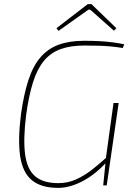

<svg xmlns="http://www.w3.org/2000/svg" viewBox="-20 -900 660 932"><path d="M388 -702Q434 -702 466.5 -700Q499 -698 526.5 -694.5Q554 -691 583 -685L576 -667Q545 -672 518 -674.5Q491 -677 461 -678Q431 -679 389 -679Q322 -679 274 -661.5Q226 -644 193.5 -605Q161 -566 140.5 -501.5Q120 -437 107 -343Q92 -223 102 -150Q112 -77 151 -44Q190 -11 263 -11Q309 -11 349 -29Q389 -47 425.5 -75.5Q462 -104 496 -135L500 -116Q473 -86 444 -62.5Q415 -39 384.5 -22.5Q354 -6 323 3Q292 12 262 12Q180 12 135 -25Q90 -62 78 -141Q66 -220 82 -347Q96 -445 118.5 -513Q141 -581 177 -622.5Q213 -664 265 -683Q317 -702 388 -702ZM556 -400 498 0H481L493 -120L494 -132L531 -400ZM424 -880 545 -763 533 -751 418 -853H409L264 -750L254 -763L406 -880Z"/></svg>

Font: Exo 2 Thin
Style: Italic
Weight: 250
Italic angle: -8°
Designer: Natanael Gama
Foundry: Natanael Gama
Version: Version 2.010